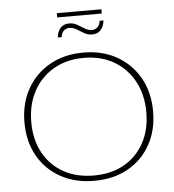

<svg xmlns="http://www.w3.org/2000/svg" viewBox="-55 -840 816 901"><g transform="rotate(-5 353.0 -389.5)"><path d="M353 10Q263 10 194.5 -28Q126 -66 88 -134Q50 -202 50 -291Q50 -380 88 -448Q126 -516 194.5 -555Q263 -594 353 -594Q444 -594 512 -555Q580 -516 618 -448Q656 -380 656 -291Q656 -202 618 -134Q580 -66 512 -28Q444 10 353 10ZM353 -15Q435 -15 495.5 -49Q556 -83 590 -145Q624 -207 624 -290Q624 -372 590 -435Q556 -498 495.5 -533.5Q435 -569 353 -569Q272 -569 211 -533.5Q150 -498 116 -435Q82 -372 82 -290Q82 -207 116 -145Q150 -83 211 -49Q272 -15 353 -15ZM402 -675Q383 -675 365.5 -685Q348 -695 332 -705Q316 -715 298 -715Q284 -715 272.5 -705Q261 -695 259 -675H241Q243 -701 257.5 -718.5Q272 -736 300 -736Q320 -736 337 -726Q354 -716 370.5 -706Q387 -696 404 -696Q418 -696 429.5 -706Q441 -716 443 -736H461Q459 -711 444.5 -693Q430 -675 402 -675ZM246 -769V-789H456V-769Z"/></g></svg>

Font: Rokkitt SemiBold Thin
Style: Regular
Weight: 250
Version: Version 3.103